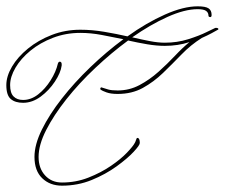

<svg xmlns="http://www.w3.org/2000/svg" viewBox="-45 -578 711 607"><path d="M638 -490Q643 -490 645 -487.5Q647 -485 642 -483Q637 -480 624 -473Q611 -466 593 -458Q558 -436 529 -406Q500 -376 470.5 -347.5Q441 -319 406.5 -300Q372 -281 327 -281Q305 -281 291.5 -286Q278 -291 274 -294Q271 -296 272.5 -299.5Q274 -303 278 -301Q287 -298 297.5 -295Q308 -292 327 -292Q364 -292 396 -309Q428 -326 456 -351Q484 -376 508 -401.5Q532 -427 554 -445Q536 -439 516.5 -436Q497 -433 476 -433Q450 -433 420.5 -438Q391 -443 360 -450Q307 -411 256 -363Q205 -315 165 -264.5Q125 -214 101 -167Q77 -120 77 -82Q77 -46 97.5 -23.5Q118 -1 151 -1Q195 -1 234.5 -16.5Q274 -32 305.5 -53.5Q337 -75 356.5 -95.5Q376 -116 381 -126Q383 -129 385 -135.5Q387 -142 389 -142Q397 -142 397 -126Q397 -119 377.5 -98Q358 -77 323.5 -52Q289 -27 245 -9Q201 9 151 9Q113 9 88.5 -14.5Q64 -38 64 -82Q64 -121 87.5 -168.5Q111 -216 150.5 -266.5Q190 -317 240.5 -365.5Q291 -414 345 -454Q311 -461 276.5 -467.5Q242 -474 209 -474Q163 -474 122.5 -458.5Q82 -443 51.5 -418Q21 -393 4 -364Q-13 -335 -13 -309Q-13 -284 -2 -273Q9 -262 28 -262Q53 -262 75.5 -279.5Q98 -297 115 -324Q132 -351 138 -377Q140 -383 144 -383Q151 -383 150 -371Q147 -348 128.5 -320Q110 -292 83.5 -272.5Q57 -253 28 -253Q3 -253 -11 -265Q-25 -277 -25 -309Q-25 -337 -7 -367.5Q11 -398 43.5 -424.5Q76 -451 118.5 -467.5Q161 -484 209 -484Q246 -484 284.5 -477.5Q323 -471 358 -463Q418 -506 476.5 -532Q535 -558 580 -558Q605 -558 614.5 -551.5Q624 -545 624 -531Q624 -524 620 -524Q614 -524 614 -529Q614 -538 606.5 -543.5Q599 -549 580 -549Q539 -549 484.5 -524.5Q430 -500 373 -460Q403 -453 429 -448Q455 -443 476 -443Q515 -443 550 -454Q585 -465 608 -476.5Q631 -488 634 -489Q636 -490 638 -490Z"/></svg>

Font: Kapakana Light
Style: Regular
Weight: 300
Designer: Kyosuke Nagai
Version: Version 1.000